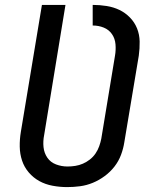

<svg xmlns="http://www.w3.org/2000/svg" viewBox="-20 -755 640 783"><path d="M254 8Q224 8 194.5 2.5Q165 -3 140.5 -16.5Q116 -30 97.5 -51.5Q79 -73 70 -100Q61 -127 60.5 -157Q60 -187 65 -217L151 -735H247L160 -204Q155 -179 157.5 -155Q160 -131 173 -112Q186 -93 208.5 -84.5Q231 -76 255 -76Q255 -76 255.5 -76Q256 -76 256 -76Q271 -76 287 -78.5Q303 -81 318 -87.5Q333 -94 346.5 -104.5Q360 -115 369.5 -129Q379 -143 384.5 -158.5Q390 -174 393 -189L449 -528Q453 -551 451 -574.5Q449 -598 436.5 -616Q424 -634 403 -642.5Q382 -651 358 -651V-735Q387 -735 415 -730.5Q443 -726 467 -714.5Q491 -703 510 -683.5Q529 -664 539 -639Q549 -614 549.5 -585.5Q550 -557 546 -528L487 -175Q483 -149 473.5 -123.5Q464 -98 447 -76Q430 -54 407 -37Q384 -20 358.5 -9.5Q333 1 306.5 4.5Q280 8 254 8Z"/></svg>

Font: Iosevka Curly Medium Extended
Style: Italic
Weight: 500
Width: 7
Italic angle: -9°
Monospace: yes
Designer: Belleve Invis
Foundry: Belleve Invis
Version: Version 11.1.0; ttfautohint (v1.8.3)